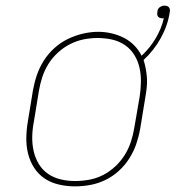

<svg xmlns="http://www.w3.org/2000/svg" viewBox="-20 -654 640 682"><path d="M246 8Q217 8 189 1.5Q161 -5 138.5 -20Q116 -35 101 -58.5Q86 -82 79.5 -109Q73 -136 73.5 -165Q74 -194 79 -223L97 -333Q102 -361 111 -387.5Q120 -414 135.5 -438.5Q151 -463 173 -483Q195 -503 221 -515.5Q247 -528 274.5 -534.5Q302 -541 329 -541Q353 -541 376.5 -535.5Q400 -530 420.5 -519.5Q441 -509 457 -492.5Q473 -476 483 -456Q498 -470 510.5 -485.5Q523 -501 533 -518Q543 -535 550.5 -553Q558 -571 562 -590Q561 -589 559.5 -589Q558 -589 556 -589Q552 -589 548 -590.5Q544 -592 541.5 -595Q539 -598 538.5 -602.5Q538 -607 539 -611Q539 -616 541 -620.5Q543 -625 547 -628Q551 -631 555.5 -632.5Q560 -634 565 -634Q565 -634 565 -634Q565 -634 565 -634Q569 -634 573.5 -632.5Q578 -631 580.5 -627.5Q583 -624 583.5 -619.5Q584 -615 583 -611Q576 -564 551.5 -519.5Q527 -475 490 -441Q495 -425 498 -408.5Q501 -392 502 -375.5Q503 -359 501 -341.5Q499 -324 496 -307L478 -197Q473 -169 464 -142.5Q455 -116 439.5 -91.5Q424 -67 402 -47Q380 -27 354 -14.5Q328 -2 300.5 3Q273 8 246 8ZM246 -11Q271 -11 296.5 -15.5Q322 -20 345.5 -32Q369 -44 389 -62.5Q409 -81 423 -103.5Q437 -126 445 -150.5Q453 -175 457 -200L476 -310Q480 -336 480.5 -362.5Q481 -389 475.5 -413.5Q470 -438 457 -459Q444 -480 423.5 -494Q403 -508 378 -513.5Q353 -519 326 -519Q301 -519 276.5 -514Q252 -509 228.5 -497Q205 -485 185 -466.5Q165 -448 151.5 -426Q138 -404 130 -379.5Q122 -355 118 -330L100 -220Q95 -194 94.5 -168Q94 -142 99.5 -117.5Q105 -93 117.5 -72Q130 -51 150 -37Q170 -23 195 -17Q220 -11 246 -11Z"/></svg>

Font: Iosevka Slab ThExObl
Style: Regular
Weight: 100
Width: 7
Italic angle: -9°
Monospace: yes
Designer: Belleve Invis
Foundry: Belleve Invis
Version: Version 11.1.1; ttfautohint (v1.8.3)